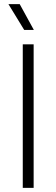

<svg xmlns="http://www.w3.org/2000/svg" viewBox="-20 -916 275 936"><path d="M145 -770 76 -896H21L98 -770ZM91 0H144V-700H91Z"/></svg>

Font: Arthouse Owned Light
Style: Regular
Weight: 300
Designer: Jeremy Tribby
Foundry: Tribby Type
Version: Version 1.000;PS 001.000;hotconv 1.0.88;makeotf.lib2.5.64775